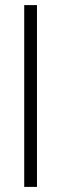

<svg xmlns="http://www.w3.org/2000/svg" viewBox="-20 -733 240 753"><path d="M75 -713H125V0H75Z"/></svg>

Font: Khand Variable Light
Style: Regular
Weight: 300
Designer: Satya Rajpurohit
Foundry: Indian Type Foundry
Version: Version 3.000